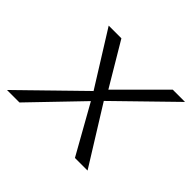

<svg xmlns="http://www.w3.org/2000/svg" viewBox="-116 -622 772 772"><g transform="rotate(45 270.0 -236.0)"><path d="M0 0 249 -243.2 106 -472.2H178.2L287.1 -289.1L470.2 -472.2H540L306.2 -244.1L458 0H386.2L270 -207L70.8 0Z"/></g></svg>

Font: CMU Bright
Style: Oblique
Weight: 500
Italic angle: -12°
Version: Version 0.7.0